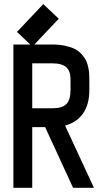

<svg xmlns="http://www.w3.org/2000/svg" viewBox="-20 -896 490 916"><path d="M134.8 -673.8 61 -743.7 186.5 -876.5 260.3 -806.6ZM229.5 -683.6Q264.2 -683.6 291.7 -677.5Q319.3 -671.4 337.6 -661.9Q356 -652.3 369.1 -637.7Q382.3 -623 389.4 -609.4Q396.5 -595.7 400.4 -577.9Q404.3 -560.1 405.3 -547.4Q406.2 -534.7 406.2 -519V-466.8Q406.2 -397 375.7 -354.2Q345.2 -311.5 290.5 -296.9L428.2 0H328.6L195.3 -289.6H133.8V0H43.9V-683.6ZM316.4 -519Q316.4 -556.2 296.4 -575Q276.4 -593.8 229.5 -593.8H133.8V-379.4H229.5Q276.4 -379.4 296.4 -399.4Q316.4 -419.4 316.4 -466.8Z"/></svg>

Font: Anka/Coder Narrow
Style: Bold
Weight: 700
Width: 3
Monospace: yes
Version: Version 001.100